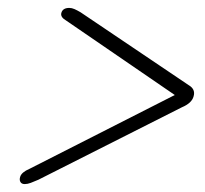

<svg xmlns="http://www.w3.org/2000/svg" viewBox="-20 -585 518 485"><path d="M135 -552.5Q138.5 -565 155 -565Q161.5 -565 168.2 -562Q175 -559 183.5 -554L456.5 -370Q474.5 -359.5 469 -341.5Q464.5 -324.5 439.5 -314L77 -131Q65.5 -126 57.5 -123Q49.5 -120 42.5 -120Q34.5 -120 31.5 -125.5Q28.5 -131 31 -138.5Q34.5 -150 54.5 -158.5L421.5 -345L146.5 -533.5Q132 -542 135 -552.5Z"/></svg>

Font: Fraunces 72pt S000 SemiBold
Style: Italic
Weight: 600
Italic angle: -16°
Version: Version 1.000; ttfautohint (v1.8.3)